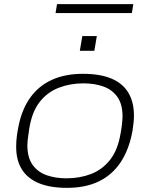

<svg xmlns="http://www.w3.org/2000/svg" viewBox="-20 -894 724 926"><path d="M303 12Q222 12 167.5 -10.5Q113 -33 85.5 -77Q58 -121 58 -186Q58 -214 61.5 -239.5Q65 -265 70 -289Q87 -370 127.5 -425.5Q168 -481 231.5 -509.5Q295 -538 380 -538Q463 -538 517.5 -515Q572 -492 599 -447Q626 -402 626 -336Q626 -319 624 -301Q622 -283 619 -263Q603 -174 562.5 -112.5Q522 -51 457.5 -19.5Q393 12 303 12ZM301 -34Q365 -34 419.5 -55Q474 -76 511.5 -124Q549 -172 562 -253Q566 -274 567.5 -288.5Q569 -303 570 -313Q571 -323 571 -332Q571 -391 546.5 -426Q522 -461 479.5 -476.5Q437 -492 382 -492Q319 -492 264 -471Q209 -450 171.5 -402.5Q134 -355 121 -273Q118 -252 116 -237.5Q114 -223 113 -212.5Q112 -202 112 -193Q112 -135 136.5 -100Q161 -65 203.5 -49.5Q246 -34 301 -34ZM365 -649 377 -720H447L435 -649ZM248 -831 255 -874H623L616 -831Z"/></svg>

Font: Archivo Expanded Thin
Style: Italic
Weight: 250
Width: 7
Italic angle: -10°
Designer: Hector Gatti
Foundry: Omnibus-Type
Version: Version 2.001